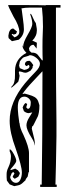

<svg xmlns="http://www.w3.org/2000/svg" viewBox="-20 -731 266 755"><path d="M68 -554 71 -547Q71 -564 89 -594.5Q107 -625 107 -637Q107 -652 99 -674L100 -677L102 -676Q105 -672 110.5 -659Q116 -646 121 -640Q121 -637 123 -628Q125 -619 125 -612Q125 -589 107 -571Q109 -571 125 -563L124 -540L112 -555Q99 -555 94 -541L96 -531L104 -524H108Q120 -524 128 -516L146 -493L148 -495Q147 -512 147 -546Q147 -580 148 -597Q148 -613 149 -626Q149 -665 145 -701H95Q79 -701 64 -698L65 -696Q66 -687 70 -658.5Q74 -630 74 -616Q74 -592 54 -575L27 -569L14 -581Q13 -585 13 -591Q16 -618 32 -619L47 -607L43 -598L34 -595L28 -598L26 -595L37 -584Q56 -591 56 -606Q56 -629 33 -666Q12 -706 12 -711H85Q135 -711 160 -710V-711H218V-701H200V-497Q200 -413 202 -251V-195Q200 -65 198 -5H203V4H138V-5H144Q147 -176 147 -450H146Q139 -442 110 -411.5Q81 -381 68 -361L77 -363Q82 -362 91.5 -359Q101 -356 105.5 -354.5Q110 -353 116 -349.5Q122 -346 126 -340.5Q130 -335 132 -327L135 -317Q135 -301 133 -290Q131 -279 129 -274Q127 -269 122 -260Q117 -251 114 -244Q110 -235 108 -235Q106 -235 105 -225Q106 -219 109.5 -206.5Q113 -194 115 -184Q117 -174 117 -164L116 -158Q116 -171 105 -188Q84 -221 84 -238Q84 -252 95 -269.5Q106 -287 107 -289L92 -286Q82 -287 74 -294L69 -308Q74 -322 81 -326L87 -322L83 -309L89 -303Q101 -303 101 -328Q101 -337 93 -344Q85 -351 76 -351Q50 -351 50 -308Q50 -298 52 -278L56 -248L57 -246Q58 -228 72 -201Q94 -153 94 -129V-55L92 -53L89 -37L81 -26V-23Q78 -20 73 -15.5Q68 -11 66.5 -9.5Q65 -8 60.5 -5.5Q56 -3 50.5 -2Q45 -1 36 1L18 -6L7 -21L6 -34V-42V-47Q6 -59 13 -73Q23 -94 23 -115Q23 -126 18 -136V-144Q24 -144 34 -125.5Q44 -107 44 -98Q44 -91 21 -65L22 -62L40 -68L51 -61Q53 -57 57 -53L58 -48L52 -36L38 -28Q30 -33 30 -37L37 -49L32 -55L26 -50L20 -35Q21 -26 27.5 -19Q34 -12 43 -12Q54 -12 60 -24.5Q66 -37 66 -53Q66 -77 42 -146Q18 -210 18 -256Q18 -330 78 -403Q98 -427 119 -448Q137 -466 137 -480Q137 -492 123.5 -503Q110 -514 97 -514Q92 -511 85.5 -509.5Q79 -508 77 -507Q69 -506 58 -489L55 -473L58 -463L75 -456Q96 -459 96 -471L93 -476Q87 -472 83 -471L78 -477Q78 -492 96 -492Q103 -488 111 -475L108 -469V-464L100 -453Q87 -445 80 -445Q74 -445 67 -448Q61 -450 55 -450L54 -446L57 -433L55 -421L52 -410Q36 -394 25 -386L24 -389Q29 -394 32 -398.5Q35 -403 36.5 -410.5Q38 -418 38.5 -422Q39 -426 39 -438Q39 -450 39 -454Q40 -500 84 -523Q68 -539 68 -554Z"/></svg>

Font: Bukvitsa
Style: Regular
Weight: 500
Foundry: Ponomar Technologies, Inc.
Version: Version 1.1